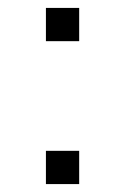

<svg xmlns="http://www.w3.org/2000/svg" viewBox="-20 -465 318 485"><path d="M96 0V-84H180V0ZM96 -361V-445H180V-361Z"/></svg>

Font: CMU Sans Serif
Style: Medium
Weight: 500
Version: Version 0.7.0